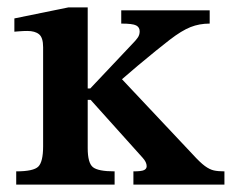

<svg xmlns="http://www.w3.org/2000/svg" viewBox="-20 -501 629 521"><path d="M291 0H24V-36Q71 -36 84 -49Q97 -62 97 -104V-373Q97 -399 86 -408Q75 -417 54 -417Q44 -417 31.5 -416Q19 -415 19 -415V-451L166 -481H218V-261H225L343 -386Q348 -391 353.5 -398.5Q359 -406 359 -416Q359 -427 349.5 -432Q340 -437 309 -437V-473H549V-437Q521 -437 497 -427.5Q473 -418 440.5 -393Q408 -368 353 -322L311 -286L503 -82Q523 -60 536 -50.5Q549 -41 560.5 -38.5Q572 -36 589 -36V0H342V-36Q364 -36 371 -39.5Q378 -43 378 -50Q378 -61 367 -73L226 -230H218V-99Q218 -59 232 -47.5Q246 -36 291 -36Z"/></svg>

Font: STIX Two Text SemiBold
Style: Regular
Weight: 600
Designer: Ross Mills, John Hudson & Paul Hanslow, Tiro Typeworks Ltd; with prior portions MicroPress Inc., and Coen Hoffman.
Foundry: Tiro Typeworks Ltd
Version: Version 2.13 b171